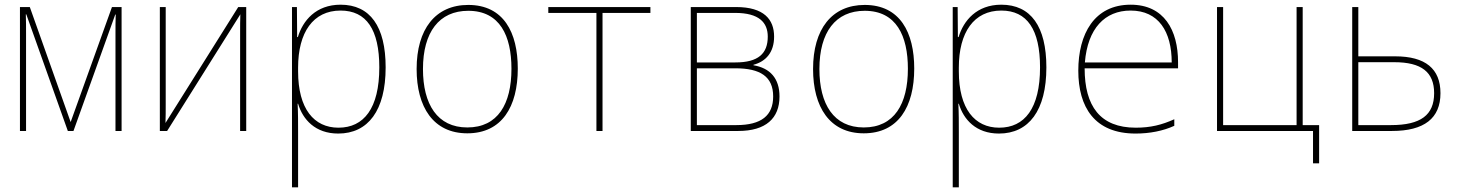

<svg xmlns="http://www.w3.org/2000/svg" viewBox="-20 -558 6233 818"><path d="M65 0H91V-414C91 -446 91 -467 90 -497H92L269 0H293L471 -496H473C472 -466 472 -445 472 -417V0H498V-528H457L281 -38L107 -528H65Z M661 0H692L1004 -497C1003 -467 1003 -451 1003 -421V0H1029V-528H995L685 -34C686 -64 686 -81 686 -113V-528H661Z M1224 240H1250V5C1250 -35 1250 -77 1248 -116H1250C1270 -49 1323 11 1421 11C1548 11 1623 -87 1623 -271C1623 -445 1557 -538 1431 -538C1326 -538 1270 -470 1249 -400H1246L1245 -528H1224ZM1422 -14C1318 -14 1250 -94 1250 -254V-270C1250 -420 1314 -513 1431 -513C1541 -513 1596 -432 1596 -271C1596 -96 1530 -14 1422 -14Z M1971 10C2118 10 2186 -103 2186 -266C2186 -419 2126 -537 1975 -537C1835 -537 1755 -434 1755 -264C1755 -102 1826 10 1971 10ZM1971 -15C1843 -15 1782 -114 1782 -264C1782 -421 1851 -512 1975 -512C2110 -512 2159 -405 2159 -265C2159 -115 2101 -15 1971 -15Z M2521 0H2547V-503H2751V-528H2316V-503H2521Z M2923 0H3125C3243 0 3301 -54 3301 -147C3301 -224 3261 -268 3190 -280V-282C3243 -296 3278 -335 3278 -402C3278 -475 3235 -528 3116 -528H2923ZM2949 -292V-503H3112C3214 -503 3251 -462 3251 -402C3251 -330 3211 -292 3113 -292ZM2949 -25V-267H3113C3219 -267 3274 -232 3274 -147C3274 -66 3224 -25 3117 -25Z M3660 10C3807 10 3875 -103 3875 -266C3875 -419 3815 -537 3664 -537C3524 -537 3444 -434 3444 -264C3444 -102 3515 10 3660 10ZM3660 -15C3532 -15 3471 -114 3471 -264C3471 -421 3540 -512 3664 -512C3799 -512 3848 -405 3848 -265C3848 -115 3790 -15 3660 -15Z M4039 240H4065V5C4065 -35 4065 -77 4063 -116H4065C4085 -49 4138 11 4236 11C4363 11 4438 -87 4438 -271C4438 -445 4372 -538 4246 -538C4141 -538 4085 -470 4064 -400H4061L4060 -528H4039ZM4237 -14C4133 -14 4065 -94 4065 -254V-270C4065 -420 4129 -513 4246 -513C4356 -513 4411 -432 4411 -271C4411 -96 4345 -14 4237 -14Z M4818 11C4878 11 4935 0 4983 -22V-50C4930 -26 4882 -14 4819 -14C4667 -14 4601 -106 4601 -267H4999V-293C4999 -429 4940 -538 4797 -538C4642 -538 4574 -413 4574 -257C4574 -102 4643 11 4818 11ZM4602 -292C4614 -437 4687 -513 4797 -513C4916 -513 4972 -423 4972 -292Z M5165 0H5574V138H5600V-25H5530V-528H5504V-25H5191V-528H5165Z M5741 0H5910C6048 0 6117 -54 6117 -161C6117 -265 6053 -318 5924 -318H5767V-528H5741ZM5767 -25V-293H5920C6036 -293 6090 -251 6090 -161C6090 -68 6033 -25 5906 -25Z"/></svg>

Font: Noto Sans Mono SemiCondensed Thin
Style: Regular
Weight: 100
Width: 4
Designer: Monotype Design Team
Foundry: Monotype Imaging Inc.
Version: Version 2.014